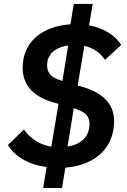

<svg xmlns="http://www.w3.org/2000/svg" viewBox="-20 -831 640 964"><path d="M214.1 7.8 196.7 112.9H291.2L308.2 10.7C462.4 -1.4 552.9 -92.7 552.9 -221.9C552.9 -313.6 492.2 -367.2 387.8 -396.7L370 -401.3L403.4 -600.5C448.5 -590.9 481.5 -567.5 507.5 -530.5L588.8 -605.5C557.9 -653.1 502.1 -690.3 427.2 -703.8L445.3 -811.1H350.5L333.5 -708.8C186.4 -699.2 93.8 -616.1 93.8 -490.8C93.8 -402.7 148.1 -343.8 255 -315L273.8 -309.7L237.6 -94.5C182.2 -104 133.5 -132.1 100.1 -180.8L19.9 -103C54.3 -44.7 124.6 -3.9 214.1 7.8ZM216.6 -503.6C216.6 -554.7 252.8 -593 322.1 -602.3L293.3 -424.4L277.7 -429.7C236.9 -444.2 216.6 -463.8 216.6 -503.6ZM319.2 -95.2 350.5 -288 367.9 -281.2C410.9 -266.7 429.3 -244.7 429.3 -208.8C429.3 -147.7 390.6 -106.5 319.2 -95.2Z"/></svg>

Font: Margiela Mono Italic SmBold It
Style: Regular
Weight: 600
Designer: Mike Abbink, Paul van der Laan, Pieter van Rosmalen
Foundry: Bold Monday
Version: Version 2.003 2021